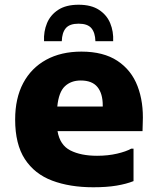

<svg xmlns="http://www.w3.org/2000/svg" viewBox="-20 -780 664 811"><path d="M374 11Q275 11 200.5 -17Q126 -45 85 -108Q44 -171 44 -275Q44 -365 78 -429Q112 -493 175 -527.5Q238 -562 324 -562Q417 -562 476 -523Q535 -484 561 -416Q587 -348 583 -262L582 -226H223Q233 -167 277.5 -144.5Q322 -122 390 -122Q436 -122 474.5 -131Q513 -140 534 -152H544V-15Q514 -3 472.5 4Q431 11 374 11ZM321 -440Q280 -440 254 -415.5Q228 -391 222 -330H414V-335Q414 -385 391.5 -412.5Q369 -440 321 -440ZM312 -760Q365 -760 398 -738.5Q431 -717 445.5 -682Q460 -647 458 -606H383Q382 -642 366 -661Q350 -680 312 -680Q274 -680 258 -661Q242 -642 241 -606H166Q164 -647 178.5 -682Q193 -717 226 -738.5Q259 -760 312 -760Z"/></svg>

Font: Kufam
Style: Bold
Weight: 700
Designer: Wael Morcos, Artur Schmal
Foundry: Original Type
Version: Version 1.300; ttfautohint (v1.8.3)